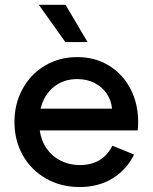

<svg xmlns="http://www.w3.org/2000/svg" viewBox="-20 -751 624 785"><path d="M39.1 -252Q39.1 -327.1 72.5 -387.9Q106 -448.7 164.6 -483.2Q223.1 -517.6 295.9 -517.6Q368.2 -517.6 424.8 -483.2Q481.4 -448.7 513.2 -388.2Q544.9 -327.6 544.9 -252Q544.9 -232.9 543 -217.8H142.6Q148.4 -175.3 170.9 -143.3Q193.4 -111.3 228.5 -93.8Q263.7 -76.2 306.6 -76.2Q354 -76.2 387.7 -96.9Q421.4 -117.7 439.5 -155.3L528.3 -119.1Q497.6 -57.1 440.2 -21.7Q382.8 13.7 305.7 13.7Q229 13.7 168.2 -21Q107.4 -55.7 73.2 -116.2Q39.1 -176.8 39.1 -252ZM438 -306.6Q435.1 -340.8 416.3 -368.4Q397.5 -396 366.2 -411.9Q335 -427.7 295.9 -427.7Q239.3 -427.7 199.2 -395Q159.2 -362.3 146 -306.6ZM138.7 -731.4H248L337.9 -579.1H247.1Z"/></svg>

Font: Wanted Sans Medium
Style: Regular
Weight: 500
Designer: Original Design by Kil Hyung-jin and Kang Hanbin, Wanted Lab, Inc; Hangeul from Source Han Sans by Jang Soo-young and Ka
Foundry: Wanted Lab, Inc.
Version: Version 1.001